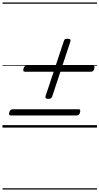

<svg xmlns="http://www.w3.org/2000/svg" viewBox="-20 -1030 803 1550"><path d="M372 -232Q355 -232 350 -237.5Q345 -243 348 -255L495 -697Q498 -710 504.5 -713.5Q511 -717 524 -717Q541 -717 546.5 -712Q552 -707 548 -694L402 -253Q398 -242 392 -237Q386 -232 372 -232ZM67 -98Q57 -98 54 -104Q51 -110 55 -124Q62 -148 82 -148H614Q625 -148 627 -141.5Q629 -135 626 -122Q619 -98 600 -98ZM182 -451Q172 -451 169 -457Q166 -463 170 -477Q177 -501 197 -501H729Q740 -501 742 -494.5Q744 -488 741 -475Q734 -451 715 -451ZM0 490H763V500H0ZM0 -20H763V0H0ZM0 -505H763V-500H0ZM0 -1010H763V-1000H0Z"/></svg>

Font: Playwrite RO Guides
Style: Regular
Weight: 400
Designer: Veronika Burian, José Scaglione
Foundry: TypeTogether
Version: Version 1.003